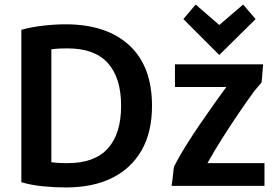

<svg xmlns="http://www.w3.org/2000/svg" viewBox="-20 -812 1220 845"><path d="M649 -346Q649 -521 548.5 -613Q448 -705 269 -705Q221 -705 169.5 -699Q118 -693 74 -681V-10Q119 3 170 8Q221 13 270 13Q389 13 473.5 -29Q558 -71 603.5 -151Q649 -231 649 -346ZM206 -595Q210 -596 228.5 -597.5Q247 -599 278 -599Q397 -599 455 -534Q513 -469 513 -347Q513 -223 454.5 -158.5Q396 -94 278 -94Q247 -94 228.5 -95.5Q210 -97 206 -98ZM1138 -529H750V-429H976Q953 -398 922.5 -355Q892 -312 859.5 -264.5Q827 -217 797 -169Q767 -121 746 -79Q744 -70 742.5 -53.5Q741 -37 739 -20.5Q737 -4 735 6H1144V-94H893Q923 -148 959.5 -205.5Q996 -263 1032.5 -316.5Q1069 -370 1099 -411L1131 -449Q1132 -457 1133.5 -473Q1135 -489 1136 -505Q1137 -521 1138 -529ZM841 -792 787 -728 945 -570 1105 -728 1050 -792 945 -702Z"/></svg>

Font: Repo DemiBold
Style: Regular
Weight: 600
Designer: Stefan Peev
Foundry: Context Ltd
Version: Version 1.502